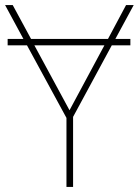

<svg xmlns="http://www.w3.org/2000/svg" viewBox="-20 -734 545 754"><path d="M492 -581V-556H419L267 -275V0H241V-271L86 -556H10V-581H72L0 -714H30L102 -581H404L475 -714H505L433 -581ZM253 -301 390 -556H115Z"/></svg>

Font: Noto Sans Thin
Style: Regular
Weight: 100
Designer: Monotype Design Team
Foundry: Monotype Imaging Inc.
Version: Version 2.007